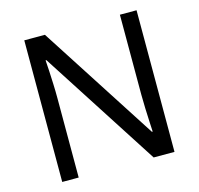

<svg xmlns="http://www.w3.org/2000/svg" viewBox="-104 -825 968 935"><g transform="rotate(-15 380.0 -357.0)"><path d="M663 0H558L176 -593H172Q174 -570 175.5 -538.5Q177 -507 178.5 -471.5Q180 -436 180 -399V0H97V-714H201L582 -123H586Q585 -139 583.5 -171Q582 -203 580.5 -241Q579 -279 579 -311V-714H663Z"/></g></svg>

Font: ltamil05
Style: Book
Weight: 400
Designer: Jelle Bosma - Monotype Design Team
Foundry: Monotype Imaging Inc.
Version: Version 2.003